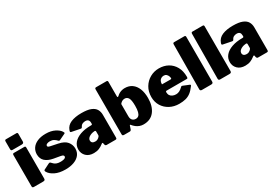

<svg xmlns="http://www.w3.org/2000/svg" viewBox="35 -1655 3672 2577"><g transform="rotate(-30 1871.5 -366.0)"><path d="M241 -29Q241 -13 233 -6.5Q225 0 208 0H67Q52 0 46.5 -6Q41 -12 41 -25V-507Q41 -530 60 -530H223Q241 -530 241 -510ZM241 -603Q241 -574 208 -574H67Q52 -574 46.5 -580.5Q41 -587 41 -600V-719Q41 -742 60 -742H223Q241 -742 241 -721Z M655 -378Q640 -395 616 -409.5Q592 -424 555 -424Q529 -424 510 -415Q491 -406 491 -389Q491 -382 497.5 -375Q504 -368 531 -363L637 -341Q730 -322 767.5 -275Q805 -228 805 -170Q805 -112 773 -72Q741 -32 684 -11Q627 10 552 10Q456 10 392 -22Q328 -54 303 -99Q298 -108 298 -116Q298 -124 305 -128L392 -172Q405 -178 411.5 -177Q418 -176 423 -170Q435 -157 449.5 -143.5Q464 -130 488.5 -121Q513 -112 553 -113Q574 -114 591 -117.5Q608 -121 618 -129Q628 -137 628 -149Q628 -159 619.5 -167Q611 -175 582 -180L480 -198Q404 -212 361 -250.5Q318 -289 317 -357Q317 -409 344.5 -450.5Q372 -492 426 -516Q480 -540 557 -540Q639 -540 696.5 -510.5Q754 -481 776 -444Q781 -437 784 -428Q787 -419 776 -414L684 -370Q675 -366 668 -368.5Q661 -371 655 -378Z M1137 -42Q1110 -20 1074.5 -5Q1039 10 992 10Q917 10 874.5 -32Q832 -74 832 -136Q832 -195 869.5 -239Q907 -283 976 -307.5Q1045 -332 1139 -332H1146Q1150 -332 1155.5 -334.5Q1161 -337 1161 -346V-363Q1161 -391 1146.5 -406Q1132 -421 1102 -421Q1081 -421 1059 -411.5Q1037 -402 1024 -374Q1020 -366 1015.5 -363.5Q1011 -361 997 -363L866 -389Q859 -391 855.5 -396.5Q852 -402 859 -421Q882 -485 947.5 -512.5Q1013 -540 1111 -540Q1204 -540 1256 -519Q1308 -498 1329.5 -461Q1351 -424 1351 -375V-27Q1351 -12 1346.5 -6Q1342 0 1328 0H1191Q1178 0 1172.5 -10.5Q1167 -21 1165 -35L1164 -42Q1161 -62 1137 -42ZM1161 -224Q1161 -242 1146 -242H1142Q1130 -242 1110.5 -237.5Q1091 -233 1072 -223.5Q1053 -214 1039.5 -199Q1026 -184 1026 -163Q1026 -142 1041 -129Q1056 -116 1083 -116Q1103 -116 1116.5 -122Q1130 -128 1138 -135Q1147 -143 1154 -151.5Q1161 -160 1161 -171V-224Z M1464 0Q1448 0 1442.5 -6Q1437 -12 1437 -25V-719Q1437 -742 1456 -742H1619Q1637 -742 1637 -721V-496Q1637 -484 1643 -483Q1649 -482 1656 -488Q1677 -508 1697.5 -519Q1718 -530 1739.5 -535Q1761 -540 1783 -540Q1848 -540 1894 -507Q1940 -474 1964.5 -413.5Q1989 -353 1989 -269Q1989 -142 1930.5 -66Q1872 10 1762 10Q1731 10 1702.5 0Q1674 -10 1650 -29Q1626 -48 1606 -73Q1602 -78 1598.5 -77Q1595 -76 1593 -70L1577 -23Q1570 0 1551 0ZM1637 -185Q1637 -160 1646 -142.5Q1655 -125 1671 -116Q1687 -107 1708 -107Q1734 -107 1751.5 -122Q1769 -137 1778 -172Q1787 -207 1787 -265Q1787 -352 1767.5 -385Q1748 -418 1711 -418Q1688 -418 1670 -407.5Q1652 -397 1637 -378Z M2239 -212Q2239 -182 2252.5 -162Q2266 -142 2289.5 -132Q2313 -122 2342 -122Q2368 -122 2393 -134Q2418 -146 2451 -178Q2455 -182 2458.5 -182.5Q2462 -183 2472 -179L2563 -142Q2581 -135 2567 -118Q2531 -68 2494.5 -40Q2458 -12 2414.5 -1Q2371 10 2315 10Q2235 10 2171 -24Q2107 -58 2070 -118Q2033 -178 2033 -256Q2033 -341 2071.5 -405Q2110 -469 2173.5 -504.5Q2237 -540 2311 -540Q2390 -540 2451 -506Q2512 -472 2547.5 -408.5Q2583 -345 2583 -254Q2583 -241 2580.5 -235.5Q2578 -230 2565 -229H2254Q2247 -229 2243 -225Q2239 -221 2239 -212ZM2372 -332Q2382 -332 2385.5 -334.5Q2389 -337 2389 -346Q2389 -359 2382 -377Q2375 -395 2360 -409Q2345 -423 2320 -423Q2300 -423 2281.5 -413.5Q2263 -404 2252.5 -384Q2242 -364 2242 -333Z M2844 -29Q2844 -13 2836 -6.5Q2828 0 2811 0H2669Q2642 0 2642 -25L2647 -719Q2647 -742 2666 -742H2826Q2844 -742 2844 -721Z M3128 -29Q3128 -13 3120 -6.5Q3112 0 3095 0H2953Q2926 0 2926 -25L2931 -719Q2931 -742 2950 -742H3110Q3128 -742 3128 -721Z M3484 -42Q3457 -20 3421.5 -5Q3386 10 3339 10Q3264 10 3221.5 -32Q3179 -74 3179 -136Q3179 -195 3216.5 -239Q3254 -283 3323 -307.5Q3392 -332 3486 -332H3493Q3497 -332 3502.5 -334.5Q3508 -337 3508 -346V-363Q3508 -391 3493.5 -406Q3479 -421 3449 -421Q3428 -421 3406 -411.5Q3384 -402 3371 -374Q3367 -366 3362.5 -363.5Q3358 -361 3344 -363L3213 -389Q3206 -391 3202.5 -396.5Q3199 -402 3206 -421Q3229 -485 3294.5 -512.5Q3360 -540 3458 -540Q3551 -540 3603 -519Q3655 -498 3676.5 -461Q3698 -424 3698 -375V-27Q3698 -12 3693.5 -6Q3689 0 3675 0H3538Q3525 0 3519.5 -10.5Q3514 -21 3512 -35L3511 -42Q3508 -62 3484 -42ZM3508 -224Q3508 -242 3493 -242H3489Q3477 -242 3457.5 -237.5Q3438 -233 3419 -223.5Q3400 -214 3386.5 -199Q3373 -184 3373 -163Q3373 -142 3388 -129Q3403 -116 3430 -116Q3450 -116 3463.5 -122Q3477 -128 3485 -135Q3494 -143 3501 -151.5Q3508 -160 3508 -171V-224Z"/></g></svg>

Font: Libre Franklin Black
Style: Regular
Weight: 900
Designer: Pablo Impallari, Rodrigo Fuenzalida, Nhung Nguyen
Foundry: Impallari Type
Version: Version 3.000